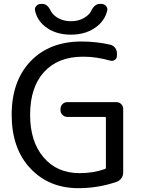

<svg xmlns="http://www.w3.org/2000/svg" viewBox="-20 -978 728 987"><path d="M450.2 -924.8Q466.8 -958 494.1 -958H500Q514.6 -958 524.4 -947.8Q534.2 -937.5 531.2 -923.8Q520.5 -877 480.5 -843.8Q425.8 -799.8 344.2 -799.8Q262.7 -799.8 209 -843.8Q169.9 -877 160.2 -923.8Q157.2 -937.5 167 -947.8Q176.8 -958 191.4 -958H197.3Q223.6 -958 239.3 -924.8Q248 -907.2 265.6 -893.6Q297.9 -869.1 345.2 -869.1Q392.6 -869.1 424.8 -894.5Q442.4 -907.2 450.2 -924.8ZM399.4 -764.6Q475.6 -764.6 547.9 -748Q562.5 -744.1 571.8 -731.9Q581.1 -719.7 581.1 -705.1V-691.4Q581.1 -677.7 570.8 -670.4Q560.5 -663.1 547.9 -666Q475.6 -686.5 411.1 -686.5Q409.2 -686.5 406.2 -686.5Q278.3 -686.5 206.5 -607.9Q134.8 -529.3 134.8 -387.7Q134.8 -250 204.1 -168.9Q273.4 -87.9 389.6 -87.9Q460 -87.9 520.5 -109.4Q524.4 -111.3 524.4 -115.2V-373Q524.4 -377 519.5 -377H326.2Q311.5 -377 301.3 -387.2Q291 -397.5 291 -412.1V-418Q291 -432.6 301.3 -442.9Q311.5 -453.1 326.2 -453.1H578.1Q592.8 -453.1 603 -442.9Q613.3 -432.6 613.3 -418V-91.8Q613.3 -75.2 604.5 -62.5Q595.7 -49.8 581.1 -43.9Q486.3 -10.7 382.8 -10.7Q231.4 -10.7 135.7 -112.8Q40 -214.8 40 -387.7Q40 -561.5 137.2 -663.1Q234.4 -764.6 399.4 -764.6Z"/></svg>

Font: Gen Jyuu GothicL Regular
Style: Regular
Weight: 400
Designer: [Source Han Sans]
Ryoko NISHIZUKA  (kana & ideographs); Paul D. Hunt (Latin, Greek & Cyrillic); Wenlong ZHANG  (bopomofo
Version: Version 1.002.20150607